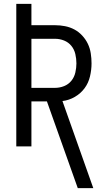

<svg xmlns="http://www.w3.org/2000/svg" viewBox="-20 -755 540 990"><path d="M381 215 222 -232H142V0H64V-735H142V-625H264Q290 -625 315.5 -620Q341 -615 363.5 -603Q386 -591 404 -571.5Q422 -552 433 -529Q444 -506 448 -480Q452 -454 452 -428Q452 -395 444 -361Q436 -327 416 -300Q396 -273 366 -255.5Q336 -238 302 -234L461 215ZM264 -302Q288 -302 310.5 -311Q333 -320 348 -338.5Q363 -357 368.5 -381Q374 -405 374 -428Q374 -452 368.5 -476Q363 -500 348 -518.5Q333 -537 310.5 -546Q288 -555 264 -555H142V-302Z"/></svg>

Font: Zed Sans
Style: Regular
Weight: 400
Designer: Belleve Invis
Foundry: Belleve Invis
Version: Version 1.0.0; ttfautohint (v1.8.4)